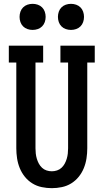

<svg xmlns="http://www.w3.org/2000/svg" viewBox="-20 -973 540 1001"><path d="M250 8Q224 8 197.5 2.5Q171 -3 148.5 -17Q126 -31 109.5 -51.5Q93 -72 83 -96.5Q73 -121 69 -147.5Q65 -174 65 -200V-647H26V-735H205V-647H165V-200Q165 -186 166.5 -172.5Q168 -159 172 -145.5Q176 -132 182.5 -120Q189 -108 199 -98.5Q209 -89 222.5 -84.5Q236 -80 250 -80Q264 -80 277.5 -84.5Q291 -89 301 -98.5Q311 -108 317.5 -120Q324 -132 328 -145.5Q332 -159 333.5 -172.5Q335 -186 335 -200V-647H295V-735H474V-647H435V-200Q435 -174 431 -147.5Q427 -121 417 -96.5Q407 -72 390.5 -51.5Q374 -31 351.5 -17Q329 -3 302.5 2.5Q276 8 250 8ZM350 -817Q336 -817 323 -821.5Q310 -826 300.5 -835.5Q291 -845 286.5 -858Q282 -871 282 -885Q282 -899 286.5 -912Q291 -925 300.5 -934.5Q310 -944 323 -948.5Q336 -953 350 -953Q364 -953 377 -948.5Q390 -944 399.5 -934.5Q409 -925 413.5 -912Q418 -899 418 -885Q418 -871 413.5 -858Q409 -845 399.5 -835.5Q390 -826 377 -821.5Q364 -817 350 -817ZM150 -817Q136 -817 123 -821.5Q110 -826 100.5 -835.5Q91 -845 86.5 -858Q82 -871 82 -885Q82 -899 86.5 -912Q91 -925 100.5 -934.5Q110 -944 123 -948.5Q136 -953 150 -953Q164 -953 177 -948.5Q190 -944 199.5 -934.5Q209 -925 213.5 -912Q218 -899 218 -885Q218 -871 213.5 -858Q209 -845 199.5 -835.5Q190 -826 177 -821.5Q164 -817 150 -817Z"/></svg>

Font: Iosevka Curly Slab Semibold
Style: Regular
Weight: 600
Monospace: yes
Designer: Belleve Invis
Foundry: Belleve Invis
Version: Version 22.1.2; ttfautohint (v1.8.4)